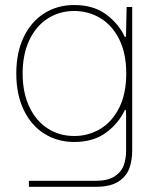

<svg xmlns="http://www.w3.org/2000/svg" viewBox="-20 -548 602 753"><path d="M93.3 161.1H355.5Q402.3 161.1 429 144Q455.6 127 465.1 100.8Q474.6 74.7 474.6 42V-114.3H498.5V42Q498.5 81.1 487.1 112.5Q475.6 144 444.1 164.3Q412.6 184.6 355.5 184.6H93.3ZM43.9 -259.8 55.7 -264.6 68.8 -259.8Q68.8 -184.6 95 -129.2Q121.1 -73.7 167 -44.2Q212.9 -14.6 271 -14.6Q326.7 -14.6 373 -42.2Q419.4 -69.8 447.3 -125Q475.1 -180.2 475.1 -259.8L485.8 -264.6L498.5 -259.8V1H476.6L474.1 -115.7H469.2Q444.3 -63 395 -27.1Q345.7 8.8 271 8.8Q205.6 8.8 154.1 -23.4Q102.5 -55.7 73.2 -116.5Q43.9 -177.2 43.9 -259.8ZM469.2 -403.8H474.1L476.6 -520.5H498.5V-259.8L485.8 -254.9L475.1 -259.8Q475.1 -339.4 447.3 -394.5Q419.4 -449.7 373 -477.3Q326.7 -504.9 271 -504.9Q212.9 -504.9 167 -475.3Q121.1 -445.8 95 -390.4Q68.8 -335 68.8 -259.8L55.7 -254.9L43.9 -259.8Q43.9 -342.3 73.2 -403.1Q102.5 -463.9 154.1 -496.1Q205.6 -528.3 271 -528.3Q345.7 -528.3 395 -492.4Q444.3 -456.5 469.2 -403.8Z"/></svg>

Font: Wand UI Pro
Style: Regular
Weight: 400
Designer: Andreas Faust
Version: Version 1.003;FEAKit 1.0